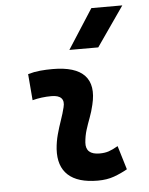

<svg xmlns="http://www.w3.org/2000/svg" viewBox="-56 -841 697 896"><g transform="rotate(-5 293.0 -392.5)"><path d="M471.7 -142.6 505.4 -31.2Q475.6 -14.2 442.4 -2.2Q409.2 9.8 366.2 9.8Q272.5 9.8 227.3 -31.7Q182.1 -73.2 187 -153.3Q189.5 -188 198.5 -221.2Q207.5 -254.4 218.5 -285.6Q229.5 -316.9 236.3 -345.2Q243.7 -373 230.5 -387.5Q217.3 -401.9 184.6 -401.9Q138.2 -401.9 95.2 -390.6L85 -513.7Q113.8 -522 142.6 -524.7Q171.4 -527.3 200.2 -527.3Q307.6 -527.3 350.3 -481.4Q393.1 -435.5 371.1 -345.2Q363.8 -313.5 353.3 -285.9Q342.8 -258.3 334.2 -231Q325.7 -203.6 323.2 -172.4Q319.3 -115.7 385.3 -115.7Q409.7 -115.7 428 -121.8Q446.3 -127.9 471.7 -142.6ZM286.6 -609.4 405.8 -794.9H550.8L421.9 -609.4Z"/></g></svg>

Font: Cascadia Mono NF
Style: Italic
Weight: 400
Italic angle: -10°
Monospace: yes
Designer: Aaron Bell
Foundry: Saja Typeworks
Version: Version 2404.023